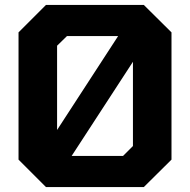

<svg xmlns="http://www.w3.org/2000/svg" viewBox="-20 -757 769 777"><path d="M166 0 55 -111V-626L166 -737H562L674 -626V-111L562 0ZM211 -231 458 -611H251L211 -572ZM270 -126H478L518 -166V-507Z"/></svg>

Font: Tomorrow SemiBold
Style: Regular
Weight: 600
Designer: Tony de Marco, Monica Rizzolli
Foundry: Just in Type
Version: Version 2.002